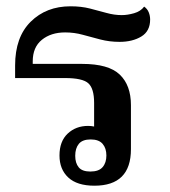

<svg xmlns="http://www.w3.org/2000/svg" viewBox="-20 -579 539 610"><path d="M280 11Q225 11 197 -15Q169 -41 169 -85Q169 -130 195 -154.5Q221 -179 260 -179Q270 -179 279 -177V-252Q279 -298 260.5 -314.5Q242 -331 187 -331H28V-371Q28 -461 77.5 -510Q127 -559 204 -559Q238 -559 265.5 -552Q293 -545 318 -538Q343 -531 367 -531Q385 -531 406 -537Q427 -543 438 -558Q448 -551 452.5 -540Q457 -529 457 -517Q457 -480 429 -463Q401 -446 360 -446Q328 -446 299 -453.5Q270 -461 243 -468.5Q216 -476 187 -476Q142 -476 113 -452.5Q84 -429 84 -384V-376H241Q325 -376 360.5 -342Q396 -308 396 -245V-105Q396 11 280 11ZM267 -34Q294 -34 306 -48Q318 -62 318 -85Q318 -108 306 -122Q294 -136 268 -136Q242 -136 230.5 -122Q219 -108 219 -84Q219 -61 230 -47.5Q241 -34 267 -34Z"/></svg>

Font: Noto Serif Thai SemiBold
Style: Regular
Weight: 600
Designer: Monotype Design Team
Foundry: Monotype Imaging Inc.
Version: Version 2.001; ttfautohint (v1.8.4.7-5d5b)